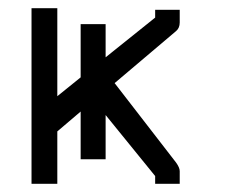

<svg xmlns="http://www.w3.org/2000/svg" viewBox="-20 -498 580 469"><path d="M177 -439H238V-358L359 -455V-474H419V-443Q419 -429.5 410 -422L260 -295L410 -101Q419 -88.5 419 -80V-49H359V-68L238 -217V-109H177V-225.5L120 -177V-49H57V-478H120V-263L177 -309Z"/></svg>

Font: ibm3270
Style: Regular
Weight: 400
Monospace: yes
Version: Version 2.0.3